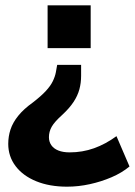

<svg xmlns="http://www.w3.org/2000/svg" viewBox="-20 -511 508 722"><path d="M232 191Q166 191 116 170.5Q66 150 38.5 113.5Q11 77 11 30Q11 2 19.5 -24Q28 -50 48.5 -75.5Q69 -101 104 -126Q135 -150 152.5 -169Q170 -188 178.5 -205.5Q187 -223 190 -239L195 -267H285V-226Q285 -199 278.5 -175Q272 -151 256.5 -127.5Q241 -104 214 -79Q185 -53 174.5 -34.5Q164 -16 164 5Q164 22 173 35Q182 48 199.5 55Q217 62 242 62Q290 62 333.5 46.5Q377 31 418 1L467 115Q438 139 399.5 155.5Q361 172 318 181.5Q275 191 232 191ZM159 -330V-491H321V-330Z"/></svg>

Font: Nunito Sans 12pt ExtraLight 12pt ExtraBold
Style: Regular
Weight: 800
Version: Version 3.101;gftools[0.9.27]